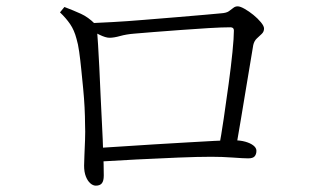

<svg xmlns="http://www.w3.org/2000/svg" viewBox="-20 -642 1040 605"><path d="M669 -172Q677 -214 685 -268.5Q693 -323 700.5 -378Q708 -433 712.5 -478Q717 -523 717 -546Q717 -556 706 -556Q680 -556 638 -553.5Q596 -551 549.5 -547.5Q503 -544 463.5 -541Q424 -538 403 -536Q378 -534 358.5 -528.5Q339 -523 325 -523Q313 -523 293.5 -532.5Q274 -542 265 -548V-569Q290 -570 335.5 -572.5Q381 -575 434.5 -579.5Q488 -584 538.5 -588Q589 -592 626.5 -595.5Q664 -599 676 -600Q693 -601 701 -606.5Q709 -612 715 -617Q721 -622 729 -622Q737 -622 751 -614Q765 -606 778.5 -595Q792 -584 802 -572Q812 -560 812 -552Q812 -542 804.5 -535Q797 -528 789 -520.5Q781 -513 778 -500Q775 -483 769 -446Q763 -409 755 -362Q747 -315 739 -265.5Q731 -216 723 -172ZM282 -57Q273 -57 264.5 -64.5Q256 -72 250.5 -86Q245 -100 245 -120Q245 -130 246 -152.5Q247 -175 248 -201.5Q249 -228 248 -250Q248 -274 246.5 -303.5Q245 -333 242 -363.5Q239 -394 236 -424Q233 -454 229.5 -479Q226 -504 221 -520Q214 -547 201 -566Q188 -585 169 -603L183 -620Q212 -609 235 -598.5Q258 -588 279 -567Q284 -562 284.5 -557.5Q285 -553 286 -544Q287 -532 289 -501Q291 -470 293 -428.5Q295 -387 297 -340.5Q299 -294 301.5 -248Q304 -202 305 -164Q306 -141 306.5 -125Q307 -109 307 -89Q307 -72 301 -64.5Q295 -57 282 -57ZM277 -175Q315 -177 363.5 -180.5Q412 -184 464.5 -187Q517 -190 566 -193Q615 -196 654.5 -198Q694 -200 716 -200Q737 -200 753 -195.5Q769 -191 778.5 -183.5Q788 -176 788 -167Q788 -156 782.5 -149.5Q777 -143 762 -143Q748 -143 714 -145.5Q680 -148 646 -148Q604 -148 542 -145.5Q480 -143 410.5 -139.5Q341 -136 277 -132Z"/></svg>

Font: Noto Serif HK ExtraLight Light
Style: Regular
Weight: 300
Version: Version 2.002-H1;hotconv 1.1.0;makeotfexe 2.6.0